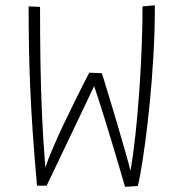

<svg xmlns="http://www.w3.org/2000/svg" viewBox="-20 -696 712 724"><path d="M451.5 8.5Q443 -21 430.2 -64.2Q417.5 -107.5 403 -155.8Q388.5 -204 374.5 -248.8Q360.5 -293.5 350 -326.2Q339.5 -359 335 -371Q330.5 -362.5 316.8 -333.2Q303 -304 283.5 -263Q264 -222 242.8 -177.8Q221.5 -133.5 202.8 -94Q184 -54.5 171.2 -27.8Q158.5 -1 156 4H119.5Q109.5 -109.5 103.2 -200.2Q97 -291 93.8 -368.8Q90.5 -446.5 89.2 -519.8Q88 -593 88 -672L131 -670Q131 -562 132.5 -463.8Q134 -365.5 138.2 -267.8Q142.5 -170 151 -63.5Q159.5 -91 178 -134.2Q196.5 -177.5 219.2 -225.8Q242 -274 263.5 -317.2Q285 -360.5 299.8 -389.5Q314.5 -418.5 317 -422L364 -420Q364.5 -419 373.8 -389Q383 -359 397 -312.8Q411 -266.5 426 -215.5Q441 -164.5 453.5 -120.5Q466 -76.5 472 -52Q482.5 -111.5 491 -190.8Q499.5 -270 505.5 -356.5Q511.5 -443 514.5 -525Q517.5 -607 517.5 -672L564 -676Q564 -580 558.5 -485.5Q553 -391 544.5 -306Q536 -221 526.8 -153.8Q517.5 -86.5 510 -44.5Q502.5 -2.5 499 5.5Z"/></svg>

Font: Grandstander Thin
Style: Regular
Weight: 100
Designer: Tyler Finck
Foundry: Etcetera Type Co
Version: Version 1.200; ttfautohint (v1.8.3)